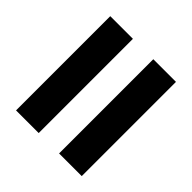

<svg xmlns="http://www.w3.org/2000/svg" viewBox="-65 -700 719 719"><g transform="rotate(-45 294.5 -340.0)"><path d="M544 -166H45V-286H544ZM544 -394H45V-514H544Z"/></g></svg>

Font: Hind Colombo
Style: Bold
Weight: 700
Designer: Jyotish Sonowal, Aditi Pimprikar
Foundry: Indian Type Foundry
Version: Version 1.000;PS 1.0;hotconv 1.0.86;makeotf.lib2.5.63406; tt